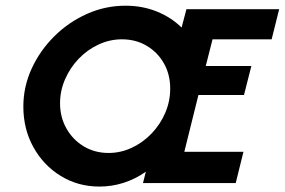

<svg xmlns="http://www.w3.org/2000/svg" viewBox="-20 -658 1023 690"><path d="M337.5 12.5Q260.4 12.5 198.3 -25.7Q136.1 -63.9 100 -129.2Q63.9 -194.4 63.9 -275Q63.9 -346.5 93.8 -411.5Q123.6 -476.4 175 -527.4Q226.4 -578.5 292.4 -608Q358.3 -637.5 431.2 -637.5Q491.7 -637.5 543.4 -616.7Q595.1 -595.8 632.6 -559L650 -625H983.3L956.2 -516.7H743.8L719.4 -420.8H883.3L856.9 -316.7H693.1L642.4 -112.5H854.9L827.1 0H493.8L504.2 -41Q466.7 -14.6 424.3 -1Q381.9 12.5 337.5 12.5ZM370.1 -108.3Q413.9 -108.3 453.8 -127.1Q493.8 -145.8 525 -178.5Q556.2 -211.1 574 -252.8Q591.7 -294.4 591.7 -339.6Q591.7 -390.3 569.1 -430.2Q546.5 -470.1 507.3 -493.4Q468.1 -516.7 418.1 -516.7Q374.3 -516.7 334 -497.9Q293.8 -479.2 262.8 -446.9Q231.9 -414.6 213.9 -373.3Q195.8 -331.9 195.8 -286.8Q195.8 -236.8 218.8 -196.2Q241.7 -155.6 281.2 -131.9Q320.8 -108.3 370.1 -108.3Z"/></svg>

Font: Afacad
Style: Italic
Weight: 400
Italic angle: -14°
Designer: Kristian Moeller
Foundry: Dicotype
Version: Version 1.000